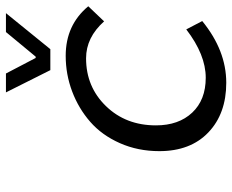

<svg xmlns="http://www.w3.org/2000/svg" viewBox="-87 -674 774 640"><g transform="rotate(-90 300.0 -354.0)"><path d="M386.2 -573.2 312 -721.2H375L426.8 -622.1H431.2L513.2 -721.2H576.2L456.1 -573.2ZM344.2 13.2Q241.2 13.2 178.7 -46.4Q116.2 -106 116.2 -210Q116.2 -281.2 142.8 -341.3Q169.4 -401.4 213.9 -440.2Q258.3 -479 315.2 -500.5Q372.1 -522 434.1 -522Q536.6 -522 599.1 -446.8L548.8 -394Q495.1 -454.1 425.8 -454.1Q330.6 -454.1 266.4 -387.9Q202.1 -321.8 202.1 -221.2Q202.1 -145.5 244.6 -100.3Q287.1 -55.2 360.8 -55.2Q437.5 -55.2 522 -120.1L549.8 -66.9Q451.7 13.2 344.2 13.2Z"/></g></svg>

Font: Office Code Pro D Italic
Style: Regular
Weight: 400
Italic angle: -9°
Designer: Nathan Rutzky & Paul D. Hunt
Foundry: Adobe Systems Incorporated
Version: Version 1.004;PS 001.004;hotconv 1.0.70;makeotf.lib2.5.58329